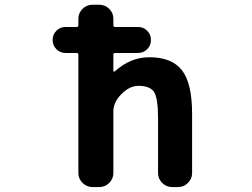

<svg xmlns="http://www.w3.org/2000/svg" viewBox="-20 -793 1040 793"><path d="M251 -574.2Q228.5 -574.2 212.9 -589.8Q197.3 -605.5 197.3 -627.9Q197.3 -650.4 212.9 -666Q228.5 -681.6 251 -681.6H296.9Q303.7 -681.6 303.7 -689.5V-715.8Q303.7 -739.3 320.8 -756.3Q337.9 -773.4 361.3 -773.4H390.6Q414.1 -773.4 431.2 -756.3Q448.2 -739.3 448.2 -715.8V-689.5Q448.2 -681.6 455.1 -681.6H549.8Q572.3 -681.6 587.9 -666Q603.5 -650.4 603.5 -627.9Q603.5 -605.5 587.9 -589.8Q572.3 -574.2 549.8 -574.2H455.1Q448.2 -574.2 448.2 -566.4V-500Q448.2 -498 450.2 -497.6Q452.1 -497.1 454.1 -498Q518.6 -556.6 596.7 -556.6Q689.5 -556.6 731.4 -502.9Q773.4 -449.2 773.4 -323.2V-78.1Q773.4 -54.7 756.3 -37.6Q739.3 -20.5 715.8 -20.5H690.4Q667 -20.5 649.9 -37.6Q632.8 -54.7 632.8 -78.1V-303.7Q632.8 -387.7 616.2 -413.1Q599.6 -438.5 551.8 -438.5Q515.6 -438.5 481.9 -404.8Q448.2 -371.1 448.2 -333V-78.1Q448.2 -54.7 431.2 -37.6Q414.1 -20.5 390.6 -20.5H361.3Q337.9 -20.5 320.8 -37.6Q303.7 -54.7 303.7 -78.1V-566.4Q303.7 -574.2 296.9 -574.2Z"/></svg>

Font: Gen Jyuu Gothic Monospace Bold
Style: Bold
Weight: 700
Designer: [Source Han Sans]
Ryoko NISHIZUKA  (kana & ideographs); Paul D. Hunt (Latin, Greek & Cyrillic); Wenlong ZHANG  (bopomofo
Version: Version 1.002.20150607